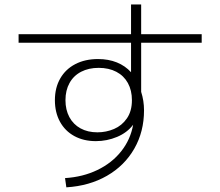

<svg xmlns="http://www.w3.org/2000/svg" viewBox="-20 -804 978 852"><path d="M570.8 -250.5Q544.4 -215.3 499.5 -196.5Q454.6 -177.7 405.3 -177.7Q351.1 -177.7 309.8 -200.2Q268.6 -222.7 246.1 -263.9Q223.6 -305.2 223.6 -359.4Q223.6 -414.6 247.3 -455.8Q271 -497.1 314.2 -519.5Q357.4 -542 415 -542Q461.4 -542 498.8 -526.9Q536.1 -511.7 561.5 -483.4V-614.3H62.5V-652.3H561.5V-784.2H606.4V-652.3H875V-614.3H606.4V-396.5Q619.1 -356.9 619.1 -314.5Q619.1 -219.7 575.9 -144.3Q532.7 -68.8 454.6 -23.9Q376.5 21 274.4 27.3L268.6 -13.7Q347.7 -18.6 412.1 -49.6Q476.6 -80.6 517.8 -132.6Q559.1 -184.6 570.8 -250.5ZM565.4 -359.4Q565.4 -402.8 547.6 -435.3Q529.8 -467.8 496.3 -485.4Q462.9 -502.9 418 -502.9Q373.5 -502.9 340.1 -485.6Q306.6 -468.3 288.6 -435.8Q270.5 -403.3 270.5 -359.4Q270.5 -316.9 287.8 -284.4Q305.2 -252 337.2 -234.4Q369.1 -216.8 412.1 -216.8Q451.2 -216.8 486.1 -231.7Q521 -246.6 543.2 -278.8Q565.4 -311 565.4 -359.4Z"/></svg>

Font: Pretendard JP ExtraLight
Style: Regular
Weight: 200
Designer: Base glyphs from Inter by Rasmus Andersson; Hangeul glyphs from Noto Sans CJK(Source Han Sans) by Jang Soo-young and Kan
Foundry: Kil Hyung-jin
Version: Version 1.309